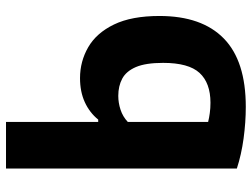

<svg xmlns="http://www.w3.org/2000/svg" viewBox="-122 -726 858 655"><g transform="rotate(-90 307.5 -399.0)"><path d="M270 10Q217.5 10 162.2 2.5Q107 -5 59.5 -20.5V-808H218.5V-493.5H226.5Q250.5 -523 286 -539.2Q321.5 -555.5 368 -555.5Q425 -555.5 473.5 -527.5Q522 -499.5 551 -439.5Q580 -379.5 580 -284.5Q580 -140 503.2 -65Q426.5 10 270 10ZM284 -110.5Q351.5 -110.5 385.8 -147.8Q420 -185 420 -272Q420 -331.5 405.8 -364.8Q391.5 -398 366.2 -411.5Q341 -425 307.5 -425Q283.5 -425 260 -417.2Q236.5 -409.5 218.5 -392.5V-118.5Q232 -115 248.8 -112.8Q265.5 -110.5 284 -110.5Z"/></g></svg>

Font: Encode Sans Condensed Thin
Style: Bold
Weight: 700
Version: Version 3.002